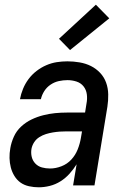

<svg xmlns="http://www.w3.org/2000/svg" viewBox="-20 -789 540 817"><path d="M145 8Q124 8 103.5 3.5Q83 -1 67.5 -12Q52 -23 41.5 -40Q31 -57 26 -76.5Q21 -96 20.5 -116.5Q20 -137 24 -159Q28 -183 39 -207.5Q50 -232 70 -250.5Q90 -269 114 -280.5Q138 -292 163.5 -298.5Q189 -305 214 -307.5Q239 -310 264 -310H342L348 -348Q352 -368 349.5 -387.5Q347 -407 335.5 -421.5Q324 -436 305.5 -442Q287 -448 267 -448Q249 -448 230.5 -444Q212 -440 195.5 -429Q179 -418 168.5 -401.5Q158 -385 154 -367H65Q69 -389 78 -411Q87 -433 101.5 -452.5Q116 -472 135.5 -487Q155 -502 177 -511.5Q199 -521 221.5 -524.5Q244 -528 267 -528Q293 -528 319 -523.5Q345 -519 367 -508Q389 -497 406 -479Q423 -461 431.5 -437.5Q440 -414 440.5 -387.5Q441 -361 437 -335L382 0H291L306 -90Q293 -69 276 -50Q259 -31 237.5 -17.5Q216 -4 192 2Q168 8 145 8ZM193 -72Q217 -72 241.5 -81.5Q266 -91 283.5 -110Q301 -129 310.5 -153Q320 -177 324 -201L329 -230H264Q249 -230 234.5 -229Q220 -228 205 -225.5Q190 -223 175.5 -218.5Q161 -214 147.5 -205.5Q134 -197 125.5 -184Q117 -171 114 -156Q111 -138 115 -121.5Q119 -105 130.5 -93Q142 -81 158.5 -76.5Q175 -72 193 -72ZM278 -576 231 -624 388 -769 445 -711Z"/></svg>

Font: Iosevka SS04 Medium Oblique
Style: Regular
Weight: 500
Italic angle: -9°
Monospace: yes
Designer: Belleve Invis
Foundry: Belleve Invis
Version: Version 19.0.0; ttfautohint (v1.8.4)